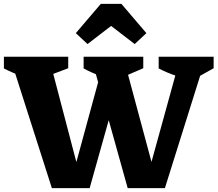

<svg xmlns="http://www.w3.org/2000/svg" viewBox="-22 -965 1116 985"><path d="M633 0 448 -663H613L769 -83H741L901 -663H1032L824 0ZM244 0 32 -663H231L383 -83H356L504 -626L585 -524L438 0ZM170 -555Q125 -563 82.5 -577.5Q40 -592 -2 -614V-674H328V-615ZM574 -555Q530 -563 488.5 -577.5Q447 -592 407 -614V-674H713V-615ZM967 -555Q921 -563 877.5 -577.5Q834 -592 792 -614V-674H1074V-615ZM601 -945 729 -795 669 -739 548 -832 427 -739 367 -795 495 -945Z"/></svg>

Font: Piazzolla Thin Black
Style: Regular
Weight: 900
Version: Version 2.005